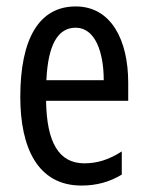

<svg xmlns="http://www.w3.org/2000/svg" viewBox="-20 -566 458 596"><path d="M215 -546C102 -546 43 -447 43 -265C43 -109 96 10 233 10C279 10 320 -1 358 -24V-96C318 -70 281 -59 242 -59C163 -59 125 -123 123 -253H378V-309C378 -442 325 -546 215 -546ZM215 -480C275 -480 302 -405 302 -317H124C129 -428 160 -480 215 -480Z"/></svg>

Font: Noto Sans Thai Looped ExtraCondensed
Style: Regular
Weight: 400
Width: 2
Designer: Sasikarn Vongin, Ben Mitchell
Foundry: The Fontpad Ltd
Version: Version 1.001